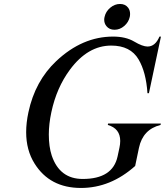

<svg xmlns="http://www.w3.org/2000/svg" viewBox="-20 -930 825 960"><path d="M384.8 9.8Q229 9.8 152.8 -112.3Q110.8 -179.2 110.8 -269.5Q110.8 -315.9 122.1 -368.7Q155.3 -524.9 261.7 -625Q391.6 -747.1 545.4 -747.1Q608.9 -747.1 650.9 -722.2Q692.9 -697.3 717.8 -697.3Q756.3 -697.3 777.3 -747.1H784.7L724.6 -463.9H717.3Q710.4 -569.3 672.9 -632.8Q632.3 -702.1 536.1 -702.1Q418.9 -702.1 329.6 -581.5Q262.7 -491.2 236.8 -369.1Q224.1 -309.6 224.1 -257.8Q224.1 -196.3 238.8 -151.9Q278.3 -35.2 393.6 -35.2Q543.5 -35.2 567.9 -147.9L577.1 -190.9Q581.1 -209 581.1 -225.1Q581.1 -287.6 519 -305.2L520.5 -312.5H784.2L782.7 -305.2Q694.3 -283.2 674.8 -190.9L655.8 -100.1Q532.7 9.8 384.8 9.8ZM620.6 -891.6Q630.4 -878.9 630.4 -860.4Q630.4 -853 628.9 -845.7Q623 -818.8 601.1 -800Q579.1 -781.2 552.7 -781.2Q526.4 -781.2 511.7 -799.8Q501 -813.5 501 -831.5Q501 -838.4 502.9 -845.7Q508.8 -872.6 531.2 -891.4Q553.7 -910.2 580.1 -910.2Q606.4 -910.2 620.6 -891.6Z"/></svg>

Font: Modern Antiqua
Style: Book Oblique
Weight: 400
Italic angle: -12°
Designer: Wojciech Kalinowski "wmk69" (wmk69@o2.pl)
Foundry: Wojciech Kalinowski "wmk69" (wmk69@o2.pl)
Version: Version 3.1.0; 2021-05-28